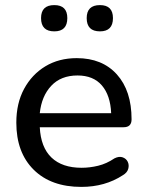

<svg xmlns="http://www.w3.org/2000/svg" viewBox="-20 -724 575 753"><path d="M372 -601Q320 -601 320 -653Q320 -704 372 -704Q423 -704 423 -653Q423 -601 372 -601ZM193 -601Q141 -601 141 -653Q141 -704 193 -704Q244 -704 244 -653Q244 -601 193 -601ZM299 9Q180 9 112 -58.5Q44 -126 44 -243Q44 -319 74.5 -375.5Q105 -432 158 -464Q211 -496 281 -496Q381 -496 438.5 -432Q496 -368 496 -256Q496 -225 465 -225H136Q140 -146 182 -106Q224 -66 300 -66Q332 -66 365 -74Q398 -82 429 -103Q447 -112 461 -107Q475 -102 481 -89.5Q487 -77 483 -62Q479 -47 462 -37Q392 9 299 9ZM136 -280H416Q413 -350 379.5 -389Q346 -428 284 -428Q219 -428 181 -387.5Q143 -347 136 -280Z"/></svg>

Font: Chiron GoRound TC
Style: Regular
Weight: 400
Designer: Ryoko NISHIZUKA 西塚涼子 (kana, bopomofo & ideographs); Paul D. Hunt (Latin, Greek & Cyrillic); Sandoll Communications 산돌커뮤니
Foundry: Adobe
Version: Version 1.000;hotconv 1.1.1;makeotfexe 2.6.0